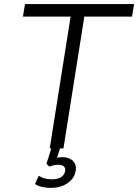

<svg xmlns="http://www.w3.org/2000/svg" viewBox="-20 -725 675 938"><path d="M223 0 325 -644H92L102 -705H635L625 -644H392L290 0ZM228 193Q206 193 185 188Q164 183 151 174L169 134Q183 142 197.5 146.5Q212 151 233 151Q260 151 276.5 141.5Q293 132 298 113Q301 97 292.5 88.5Q284 80 265 80Q256 80 245 82Q234 84 221 89L207 75L237 -20H280L255 56L236 51Q247 47 260 45Q273 43 285 43Q307 43 323 51.5Q339 60 346.5 75.5Q354 91 349 114Q341 150 307.5 171.5Q274 193 228 193Z"/></svg>

Font: Nunito Sans 7pt SemiCondensed Light
Style: Italic
Weight: 300
Width: 4
Italic angle: -9°
Designer: Vernon Adams
Foundry: Vernon Adams
Version: Version 3.101;gftools[0.9.27]